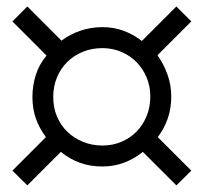

<svg xmlns="http://www.w3.org/2000/svg" viewBox="-20 -725 626 590"><path d="M441.9 -428.2Q441.9 -459.5 430.7 -486.6Q419.4 -513.7 399.9 -533.7Q380.4 -553.7 353.3 -565.4Q326.2 -577.1 294.9 -577.1Q262.2 -577.1 234.6 -565.9Q207 -554.7 186.8 -534.7Q166.5 -514.6 155 -487.1Q143.6 -459.5 143.6 -426.8Q143.6 -394.5 155 -367.2Q166.5 -339.8 187 -320.1Q207.5 -300.3 235.1 -289.1Q262.7 -277.8 294.9 -277.8Q326.7 -277.8 353.8 -289.6Q380.9 -301.3 400.4 -321.5Q419.9 -341.8 430.9 -369.1Q441.9 -396.5 441.9 -428.2ZM522 -155.3 418.9 -258.3Q391.6 -236.3 360.6 -224.9Q329.6 -213.4 294.9 -213.4Q257.3 -213.4 226.1 -224.6Q194.8 -235.8 167 -258.3L64 -155.3L18.1 -200.7L121.1 -303.7Q100.6 -331.1 90.1 -361.3Q79.6 -391.6 79.6 -426.8Q79.6 -461.9 90.1 -494.9Q100.6 -527.8 123 -554.2L18.1 -659.2L64 -705.1L168.9 -600.1Q195.8 -620.1 227.8 -630.9Q259.8 -641.6 294.9 -641.6Q329.6 -641.6 359.9 -630.4Q390.1 -619.1 416 -599.1L522 -705.1L567.9 -659.2L463.9 -555.2Q482.9 -528.8 494.6 -496.1Q506.3 -463.4 506.3 -428.2Q506.3 -358.4 464.8 -303.7L567.9 -200.7Z"/></svg>

Font: Andika Phon
Style: Regular
Weight: 400
Designer: Victor Gaultney, Annie Olsen, Julie Remington, Don Collingsworth, Eric Hays, Becca Hirsbrunner
Foundry: SIL International
Version: Version 5.000